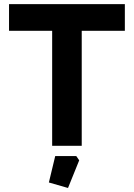

<svg xmlns="http://www.w3.org/2000/svg" viewBox="-20 -710 652 935"><path d="M24 -559.9V-690H588V-559.9H378V0H234V-559.9ZM218 178.6 248.9 50H351.4L365.7 70.7L311.2 205.4Z"/></svg>

Font: Oxanium ExtraLight
Style: Regular
Weight: 200
Designer: Severin Meyer
Version: Version 2.000